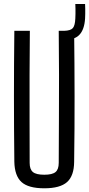

<svg xmlns="http://www.w3.org/2000/svg" viewBox="-20 -958 457 984"><path d="M207 7Q125.5 7 90.2 -25Q55 -57 53.5 -129Q51.5 -298 51.5 -464.5Q51.5 -631 53.5 -800H133Q132 -687.5 131.5 -574.5Q131 -461.5 131.5 -348.5Q132 -235.5 132 -123Q132 -90 148.8 -76.2Q165.5 -62.5 207 -62.5Q248 -62.5 264.5 -76.2Q281 -90 281 -123Q281.5 -235.5 282 -348.5Q282.5 -461.5 282.5 -574.5Q282.5 -687.5 281 -800H360Q362 -631 362.2 -464.5Q362.5 -298 360 -129Q359.5 -57 323.8 -25Q288 7 207 7ZM308.5 -753Q304 -753 298.8 -753.8Q293.5 -754.5 288.5 -755V-800Q295 -800 299.5 -800Q304 -800 308.5 -800Q342 -801 353.2 -814Q364.5 -827 366 -863Q366.5 -873 366.8 -886.5Q367 -900 366.8 -913.8Q366.5 -927.5 366 -937.5H416Q416.5 -927.5 416.8 -913.8Q417 -900 416.8 -886.5Q416.5 -873 416 -863Q412.5 -806.5 387 -779.8Q361.5 -753 308.5 -753Z"/></svg>

Font: Big Shoulders Text Thin
Style: Regular
Weight: 400
Version: Version 2.002